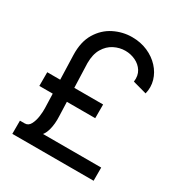

<svg xmlns="http://www.w3.org/2000/svg" viewBox="-172 -861 929 985"><g transform="rotate(30 292.0 -368.5)"><path d="M523.4 0H42V-78.1H523.4ZM370.1 -282.2H39.1V-363.3H370.1ZM194.3 -506.8 205.1 -199.2Q207.5 -154.3 197.3 -116.5Q187 -78.6 158.2 -58.6L70.3 -78.1Q91.8 -78.1 103 -99.4Q114.3 -120.6 118.2 -149.2Q122.1 -177.7 121.1 -199.2L111.3 -506.8Q108.9 -584.5 139.9 -635.7Q170.9 -687 221.4 -712.2Q272 -737.3 327.1 -737.3Q377.9 -737.3 419.7 -719Q461.4 -700.7 489.7 -669.9Q518.1 -639.2 529.3 -600.6Q540.5 -562 530.3 -521.5L448.2 -543.9Q453.1 -581.1 437 -606.7Q420.9 -632.3 392.3 -645.8Q363.8 -659.2 332 -659.2Q297.9 -659.2 266.1 -643.1Q234.4 -627 214.4 -593.3Q194.3 -559.6 194.3 -506.8Z"/></g></svg>

Font: Inter Tight
Style: Regular
Weight: 400
Designer: Rasmus Andersson
Foundry: rsms
Version: Version 3.002